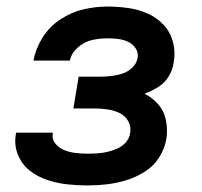

<svg xmlns="http://www.w3.org/2000/svg" viewBox="-20 -558 616 586"><path d="M248 8Q277 8 306.5 4.5Q336 1 365.5 -8Q395 -17 422 -34Q449 -51 466 -78Q483 -105 488 -135Q492 -163 486.5 -191Q481 -219 463 -239.5Q445 -260 421 -272Q443 -280 463 -292.5Q483 -305 495 -325Q507 -345 510 -367Q516 -399 508 -429.5Q500 -460 479.5 -482Q459 -504 431 -516.5Q403 -529 371.5 -533.5Q340 -538 308 -538Q272 -538 235 -529.5Q198 -521 164.5 -499Q131 -477 110 -443.5Q89 -410 82 -373H193Q198 -396 218 -413.5Q238 -431 261.5 -436Q285 -441 308 -441Q325 -441 341 -439Q357 -437 371 -430.5Q385 -424 394 -410.5Q403 -397 400 -381Q397 -364 383 -351Q369 -338 352.5 -333Q336 -328 319 -326Q302 -324 285 -324H220L204 -227H269Q289 -227 308.5 -224Q328 -221 345 -213Q362 -205 371.5 -188Q381 -171 377 -151Q375 -136 364 -123.5Q353 -111 338 -104.5Q323 -98 308 -94.5Q293 -91 278 -90Q263 -89 248 -89Q230 -89 212 -91Q194 -93 178 -99Q162 -105 150 -118.5Q138 -132 141 -150V-153H29Q28 -149 28 -146Q23 -114 35 -85Q47 -56 70.5 -37.5Q94 -19 123.5 -9Q153 1 184.5 4.5Q216 8 248 8Z"/></svg>

Font: Iosevka Sparkle Semibold
Style: Italic
Weight: 600
Italic angle: -9°
Designer: Belleve Invis
Foundry: Belleve Invis
Version: Version 4.5.0; ttfautohint (v1.8.3)